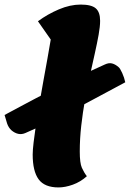

<svg xmlns="http://www.w3.org/2000/svg" viewBox="-73 -795 568 840"><path d="M-23 -225Q-36 -237 -42 -255Q-48 -273 -53 -292Q-19 -310 32 -337.5Q83 -365 144 -396Q205 -427 267.5 -457.5Q330 -488 386 -513Q403 -521 417 -517.5Q431 -514 445 -502Q452 -497 461.5 -476Q471 -455 475 -435Q444 -419 393 -391Q342 -363 281 -331Q220 -299 157 -268Q94 -237 38 -213Q22 -206 6.5 -209.5Q-9 -213 -23 -225ZM183 25Q122 25 96 -10.5Q70 -46 70 -119Q70 -138 74 -172Q78 -206 84.5 -250Q91 -294 99.5 -343Q108 -392 117 -442Q126 -492 134.5 -538.5Q143 -585 149 -622L93 -702Q135 -733 184.5 -754Q234 -775 280 -775Q327 -775 346 -758.5Q365 -742 365 -704Q365 -679 358.5 -643Q352 -607 342 -562Q332 -517 320.5 -465.5Q309 -414 299 -358.5Q289 -303 282.5 -245.5Q276 -188 276 -132Q276 -82 285 -61.5Q294 -41 307 -24Q279 1 245.5 13Q212 25 183 25Z"/></svg>

Font: Lemonada
Style: Regular
Weight: 400
Designer: Mohamed Gaber (Arabic), Eduardo Tunni (Latin)
Foundry: Kief Type Foundry
Version: Version 4.005